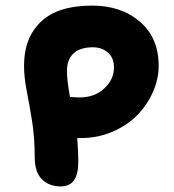

<svg xmlns="http://www.w3.org/2000/svg" viewBox="-20 -687 622 686"><path d="M196.8 -21Q155.3 -21 129.6 -46.6Q104 -72.3 104 -126Q104 -195.3 94.5 -254.6Q85 -314 75.4 -362.5Q65.9 -411.1 65.9 -453.1Q65.9 -551.8 126.2 -609.4Q186.5 -667 309.1 -667Q413.1 -667 480 -609.4Q546.9 -551.8 546.9 -452.1Q546.9 -403.3 525.6 -356.4Q504.4 -309.6 468.5 -273.7Q432.6 -237.8 380.6 -215.8Q328.6 -193.8 271 -193.8H255.9Q259.8 -144 259.8 -110.8Q259.8 -64.5 244.4 -42.7Q229 -21 196.8 -21ZM219.2 -433.1Q219.2 -399.9 230 -340.8Q247.6 -338.9 265.1 -338.9Q317.4 -338.9 352.3 -370.8Q387.2 -402.8 387.2 -445.8Q387.2 -480.5 365.5 -499.3Q343.8 -518.1 312 -518.1Q266.6 -518.1 242.9 -496.3Q219.2 -474.6 219.2 -433.1Z"/></svg>

Font: Shantell Sans Irregular
Style: Bold
Weight: 700
Designer: Stephen Nixon, Anya Danilova, Shantell Martin
Foundry: Arrow Type
Version: Version 1.006;[9816181b4]